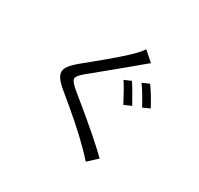

<svg xmlns="http://www.w3.org/2000/svg" viewBox="-178 -1023 1355 1307"><g transform="rotate(30 500.0 -369.5)"><path d="M639 -569Q671 -522 726 -422L670 -398Q621 -493 586 -546ZM756 -614Q798 -557 844 -470L790 -446Q738 -542 702 -590ZM691 -738Q679 -728 651.5 -705.5Q624 -683 622 -681Q585 -649 476.5 -560.5Q368 -472 336 -445Q290 -407 290.5 -385.5Q291 -364 339 -324Q612 -102 713 -1L642 65Q614 33 573 -8Q470 -113 257 -287Q210 -327 197.5 -357.5Q185 -388 201 -416.5Q217 -445 264 -485Q278 -496 330.5 -539.5Q383 -583 416.5 -610.5Q450 -638 492.5 -675.5Q535 -713 559 -737Q602 -780 616 -804Z"/></g></svg>

Font: Noto Sans SC
Style: Regular
Weight: 400
Designer: Ryoko NISHIZUKA  (kana, bopomofo & ideographs); Paul D. Hunt (Latin, Greek & Cyrillic); Sandoll Communications , Soo-you
Foundry: Adobe
Version: Version 2.002;hotconv 1.0.116;makeotfexe 2.5.65601